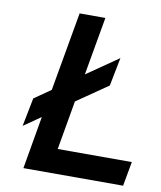

<svg xmlns="http://www.w3.org/2000/svg" viewBox="-80 -764 696 829"><g transform="rotate(10 268.0 -350.0)"><path d="M79 0 119 -231 44 -179 68.5 -303.5 141 -354 202 -700H315L270 -444.5L409 -540.5L384.5 -416L248 -322L210.5 -107H535.5L516 0Z"/></g></svg>

Font: Overpass SemiBold
Style: Italic
Weight: 600
Italic angle: -10°
Designer: Delve Withrington, Dave Bailey, Thomas Jockin
Foundry: Delve Fonts LLC
Version: Version 4.000